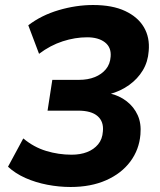

<svg xmlns="http://www.w3.org/2000/svg" viewBox="-20 -736 640 767"><path d="M262 11Q216 11 169 2Q122 -7 81.5 -25Q41 -43 12 -70L73 -183Q115 -148 164.5 -133Q214 -118 266 -118Q301 -118 328 -128.5Q355 -139 372 -159.5Q389 -180 391 -211Q395 -250 370 -272Q345 -294 292 -294H170L189 -417H296Q331 -417 358.5 -428Q386 -439 403 -459.5Q420 -480 422 -510Q425 -547 399 -567Q373 -587 328 -587Q280 -587 230.5 -571Q181 -555 136 -521L93 -635Q145 -675 214.5 -695.5Q284 -716 352 -716Q429 -716 480 -692Q531 -668 555 -627Q579 -586 574 -532Q571 -489 550.5 -455Q530 -421 496 -396.5Q462 -372 418 -360V-363Q457 -354 486 -331.5Q515 -309 530 -276Q545 -243 541 -199Q536 -138 500.5 -90.5Q465 -43 404 -16Q343 11 262 11Z"/></svg>

Font: Nunito Sans 9pt ExtraBold
Style: Italic
Weight: 800
Italic angle: -9°
Version: Version 3.101;gftools[0.9.27]